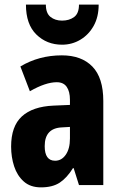

<svg xmlns="http://www.w3.org/2000/svg" viewBox="-20 -799 520 829"><path d="M247 -560Q332 -560 379 -511.5Q426 -463 426 -363V0H321L298 -73H295Q269 -31 238 -10.5Q207 10 157 10Q111 10 82.5 -15.5Q54 -41 41 -81Q28 -121 28 -166Q28 -254 74.5 -296.5Q121 -339 211 -343L282 -346V-368Q282 -404 268 -424Q254 -444 225 -444Q177 -444 109 -405L68 -512Q148 -560 247 -560ZM248 -249Q173 -246 173 -168Q173 -105 218 -105Q246 -105 264 -131Q282 -157 282 -201V-251ZM406 -779Q406 -726 384.5 -687.5Q363 -649 327 -627.5Q291 -606 248 -606Q182 -606 137 -650Q92 -694 92 -779H178Q178 -742 198 -726Q218 -710 248 -710Q279 -710 300 -725.5Q321 -741 321 -779Z"/></svg>

Font: Noto Sans Malayalam ExtraCondensed ExtraBold
Style: Regular
Weight: 800
Width: 2
Designer: Jelle Bosma - Monotype Design Team
Foundry: Monotype Imaging Inc.
Version: Version 2.104; ttfautohint (v1.8.4.7-5d5b)